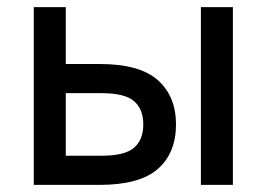

<svg xmlns="http://www.w3.org/2000/svg" viewBox="-20 -520 750 540"><path d="M75 -500H165V-340H260Q373 -340 424 -294.5Q475 -249 475 -170Q475 -90 424 -45Q373 0 260 0H75ZM545 -500H635V0H545ZM165 -258V-82H265Q331 -82 357 -104.5Q383 -127 383 -170Q383 -213 357 -235.5Q331 -258 265 -258Z"/></svg>

Font: PT Root UI Web Medium
Style: Regular
Weight: 500
Designer: Vitaly Kuzmin
Foundry: ParaType Ltd.
Version: Version 1.001W